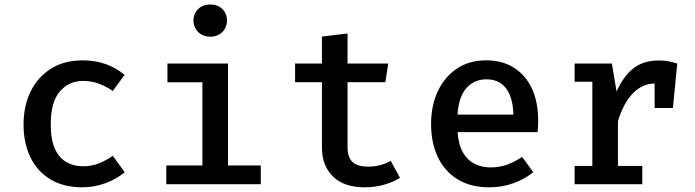

<svg xmlns="http://www.w3.org/2000/svg" viewBox="-20 -806 3040 840"><path d="M343.5 -78.5Q380.5 -78.5 412.5 -91.2Q444.5 -104 473.5 -124.5L525.5 -52.5Q491 -23 441.8 -4.8Q392.5 13.5 340 13.5Q259 13.5 201.5 -20.8Q144 -55 113.5 -117Q83 -179 83 -261.5Q83 -342 113.8 -405.2Q144.5 -468.5 202.5 -505.2Q260.5 -542 342 -542Q396 -542 441.5 -526Q487 -510 525 -478.5L473.5 -408Q442.5 -429.5 410.2 -440.8Q378 -452 344 -452Q281.5 -452 241.8 -406Q202 -360 202 -261.5Q202 -195.5 220.2 -155.2Q238.5 -115 270.5 -96.8Q302.5 -78.5 343.5 -78.5Z M977.5 -528V-82H1121V0H707.5V-82H865.5V-446H712.5V-528ZM899.5 -786.5Q932.5 -786.5 952.8 -766.5Q973 -746.5 973 -716.5Q973 -686.5 952.8 -666Q932.5 -645.5 899.5 -645.5Q867.5 -645.5 847 -666Q826.5 -686.5 826.5 -716.5Q826.5 -746.5 847 -766.5Q867.5 -786.5 899.5 -786.5Z M1730 -28Q1701 -9.5 1660.5 2Q1620 13.5 1576 13.5Q1484 13.5 1436.2 -34.2Q1388.5 -82 1388.5 -160V-446.5H1271V-528H1388.5V-646L1500.5 -659.5V-528H1678.5L1666 -446.5H1500.5V-161Q1500.5 -118.5 1521.8 -97.8Q1543 -77 1591.5 -77Q1620.5 -77 1645 -84Q1669.5 -91 1689.5 -102Z M1982 -228Q1985.5 -174 2005 -139.8Q2024.5 -105.5 2056.2 -89.5Q2088 -73.5 2126 -73.5Q2165 -73.5 2198 -85.5Q2231 -97.5 2264.5 -119.5L2313 -52.5Q2276 -22.5 2226.5 -4.5Q2177 13.5 2120.5 13.5Q2038.5 13.5 1981.8 -21.5Q1925 -56.5 1895.5 -119Q1866 -181.5 1866 -263.5Q1866 -343 1895 -405.8Q1924 -468.5 1978 -505.2Q2032 -542 2107 -542Q2177.5 -542 2228.2 -510Q2279 -478 2306.8 -419.2Q2334.5 -360.5 2334.5 -278Q2334.5 -264.5 2333.8 -251.2Q2333 -238 2332 -228ZM2108 -459Q2055.5 -459 2021.2 -421.5Q1987 -384 1981.5 -304.5H2226Q2224.5 -379 2194.2 -419Q2164 -459 2108 -459Z M2494 0V-80H2571.5V-448.5H2494V-528H2657L2677.5 -405.5Q2707 -472 2750.8 -506.8Q2794.5 -541.5 2863.5 -541.5Q2887 -541.5 2905.8 -537.8Q2924.5 -534 2943 -528L2909.5 -432Q2893.5 -436.5 2879.5 -438.8Q2865.5 -441 2848.5 -441Q2791 -441 2749.2 -398Q2707.5 -355 2683.5 -276V-80H2790V0ZM2844 -333.5V-463.5L2858 -528H2943L2924 -333.5Z"/></svg>

Font: Fira Code Light Medium
Style: Regular
Weight: 500
Monospace: yes
Version: Version 5.002